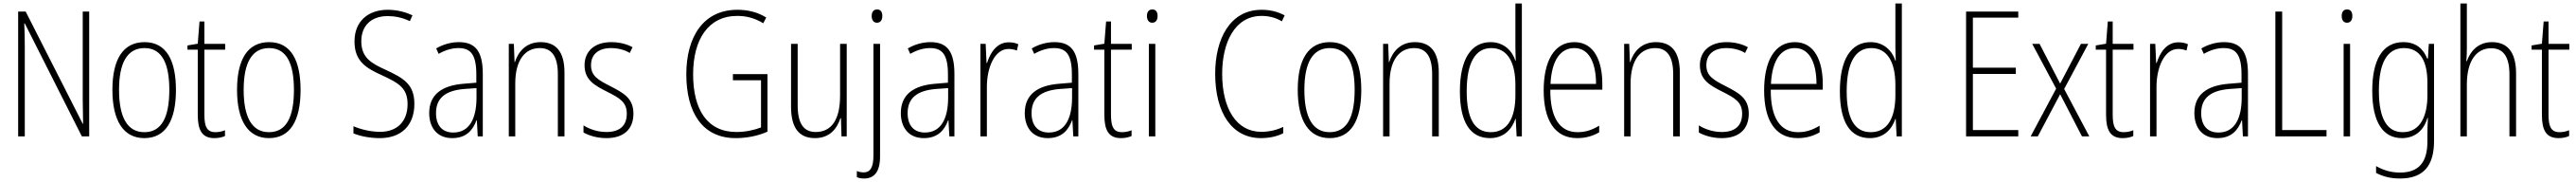

<svg xmlns="http://www.w3.org/2000/svg" viewBox="-20 -780 14759 1041"><path d="M491 0V-714H454V-211C454 -174 455 -120 456 -72H454L127 -714H84V0H122V-512C122 -566 121 -606 119 -646H122L449 0Z M988 -265C988 -433 934 -539 808 -539C686 -539 624 -442 624 -266C624 -90 687 10 807 10C928 10 988 -89 988 -265ZM662 -266C662 -419 708 -505 808 -505C911 -505 950 -411 950 -266C950 -108 905 -24 807 -24C708 -24 662 -112 662 -266Z M1214 -24C1165 -24 1151 -57 1151 -124V-496H1270V-529H1151V-657H1123L1113 -530L1054 -520V-496H1113V-124C1113 -36 1137 10 1208 10C1234 10 1253 5 1269 -2V-35C1255 -29 1235 -24 1214 -24Z M1702 -265C1702 -433 1648 -539 1522 -539C1400 -539 1338 -442 1338 -266C1338 -90 1401 10 1521 10C1642 10 1702 -89 1702 -265ZM1376 -266C1376 -419 1422 -505 1522 -505C1625 -505 1664 -411 1664 -266C1664 -108 1619 -24 1521 -24C1422 -24 1376 -112 1376 -266Z M2354 -186C2354 -297 2293 -333 2191 -380C2109 -417 2050 -449 2050 -544C2050 -635 2109 -688 2201 -688C2238 -688 2283 -681 2328 -659L2343 -692C2305 -711 2254 -724 2201 -724C2091 -724 2011 -660 2011 -543C2011 -428 2079 -390 2169 -349C2267 -304 2315 -275 2315 -184C2315 -86 2256 -26 2158 -26C2103 -26 2047 -40 2005 -58V-17C2047 0 2101 10 2157 10C2276 10 2354 -60 2354 -186Z M2609 -539C2564 -539 2518 -526 2479 -503L2493 -472C2535 -496 2573 -505 2607 -505C2678 -505 2709 -466 2709 -353V-307L2636 -301C2510 -291 2439 -238 2439 -133C2439 -54 2481 10 2571 10C2653 10 2690 -38 2710 -92H2712L2717 0H2746V-357C2746 -486 2704 -539 2609 -539ZM2639 -271 2710 -276V-218C2709 -101 2669 -22 2577 -22C2514 -22 2478 -62 2478 -133C2478 -219 2532 -262 2639 -271Z M3077 -539C2994 -539 2949 -484 2930 -425H2928L2924 -529H2895V0H2932V-302C2932 -439 2990 -505 3073 -505C3138 -505 3176 -461 3176 -356V0H3214V-365C3214 -485 3165 -539 3077 -539Z M3609 -130C3609 -220 3550 -249 3477 -287C3406 -323 3366 -346 3366 -407C3366 -471 3411 -505 3481 -505C3519 -505 3560 -495 3588 -477L3604 -510C3571 -528 3529 -539 3482 -539C3383 -539 3329 -484 3329 -407C3329 -323 3385 -292 3461 -254C3530 -219 3571 -196 3571 -130C3571 -64 3534 -25 3454 -25C3406 -25 3359 -40 3323 -63V-22C3352 -6 3398 10 3454 10C3557 10 3609 -44 3609 -130Z M4179 -356V-321H4340V-51C4301 -36 4251 -25 4199 -25C4032 -25 3951 -153 3951 -355C3951 -553 4037 -689 4204 -689C4253 -689 4302 -678 4353 -647L4370 -680C4317 -712 4263 -724 4204 -724C4012 -724 3912 -572 3912 -355C3912 -138 4003 10 4195 10C4256 10 4322 -2 4377 -27V-356Z M4831 -529H4793V-233C4793 -91 4741 -25 4653 -25C4586 -25 4550 -71 4550 -178V-529H4512V-170C4512 -51 4556 10 4649 10C4735 10 4776 -46 4795 -104H4798L4801 0H4831Z M4974 -688C4974 -667 4984 -650 5004 -650C5025 -650 5035 -666 5035 -689C5035 -709 5027 -726 5005 -726C4983 -726 4974 -709 4974 -688ZM4931 241C4985 241 5022 207 5022 115V-529H4984V110C4984 174 4968 206 4928 206C4914 206 4900 203 4889 198V233C4899 238 4913 241 4931 241Z M5311 -539C5266 -539 5220 -526 5181 -503L5195 -472C5237 -496 5275 -505 5309 -505C5380 -505 5411 -466 5411 -353V-307L5338 -301C5212 -291 5141 -238 5141 -133C5141 -54 5183 10 5273 10C5355 10 5392 -38 5412 -92H5414L5419 0H5448V-357C5448 -486 5406 -539 5311 -539ZM5341 -271 5412 -276V-218C5411 -101 5371 -22 5279 -22C5216 -22 5180 -62 5180 -133C5180 -219 5234 -262 5341 -271Z M5759 -538C5690 -538 5653 -477 5635 -420H5632L5627 -529H5597V0H5634V-283C5634 -393 5678 -500 5758 -500C5776 -500 5793 -496 5806 -491L5814 -527C5797 -535 5778 -538 5759 -538Z M6021 -539C5976 -539 5930 -526 5891 -503L5905 -472C5947 -496 5985 -505 6019 -505C6090 -505 6121 -466 6121 -353V-307L6048 -301C5922 -291 5851 -238 5851 -133C5851 -54 5893 10 5983 10C6065 10 6102 -38 6122 -92H6124L6129 0H6158V-357C6158 -486 6116 -539 6021 -539ZM6051 -271 6122 -276V-218C6121 -101 6081 -22 5989 -22C5926 -22 5890 -62 5890 -133C5890 -219 5944 -262 6051 -271Z M6408 -24C6359 -24 6345 -57 6345 -124V-496H6464V-529H6345V-657H6317L6307 -530L6248 -520V-496H6307V-124C6307 -36 6331 10 6402 10C6428 10 6447 5 6463 -2V-35C6449 -29 6429 -24 6408 -24Z M6582 -726C6559 -726 6551 -709 6551 -688C6551 -667 6561 -650 6581 -650C6602 -650 6612 -666 6612 -689C6612 -709 6604 -726 6582 -726ZM6599 -529H6562V0H6599Z M7208 -689C7245 -689 7286 -681 7324 -658L7340 -692C7299 -714 7256 -724 7208 -724C7026 -724 6942 -556 6942 -358C6942 -132 7040 10 7204 10C7255 10 7300 -1 7332 -18V-54C7302 -40 7259 -26 7206 -26C7064 -26 6982 -158 6982 -358C6982 -533 7052 -689 7208 -689Z M7779 -265C7779 -433 7725 -539 7599 -539C7477 -539 7415 -442 7415 -266C7415 -90 7478 10 7598 10C7719 10 7779 -89 7779 -265ZM7453 -266C7453 -419 7499 -505 7599 -505C7702 -505 7741 -411 7741 -266C7741 -108 7696 -24 7598 -24C7499 -24 7453 -112 7453 -266Z M8086 -539C8003 -539 7958 -484 7939 -425H7937L7933 -529H7904V0H7941V-302C7941 -439 7999 -505 8082 -505C8147 -505 8185 -461 8185 -356V0H8223V-365C8223 -485 8174 -539 8086 -539Z M8516 10C8599 10 8643 -44 8662 -100H8664L8669 0H8699V-760H8662V-517C8662 -491 8663 -463 8664 -433H8662C8644 -488 8597 -539 8520 -539C8408 -539 8344 -441 8344 -258C8344 -83 8402 10 8516 10ZM8521 -24C8425 -24 8383 -107 8383 -258C8383 -420 8432 -505 8524 -505C8615 -505 8662 -426 8662 -294V-236C8662 -104 8616 -24 8521 -24Z M9000 -539C8882 -539 8824 -427 8824 -263C8824 -98 8884 10 9016 10C9065 10 9105 -2 9142 -23V-61C9098 -35 9062 -24 9018 -24C8914 -24 8861 -110 8862 -267H9160V-300C9160 -428 9115 -539 9000 -539ZM9000 -505C9087 -505 9124 -415 9124 -300H8863C8870 -437 8921 -505 9000 -505Z M9467 -539C9384 -539 9339 -484 9320 -425H9318L9314 -529H9285V0H9322V-302C9322 -439 9380 -505 9463 -505C9528 -505 9566 -461 9566 -356V0H9604V-365C9604 -485 9555 -539 9467 -539Z M9999 -130C9999 -220 9940 -249 9867 -287C9796 -323 9756 -346 9756 -407C9756 -471 9801 -505 9871 -505C9909 -505 9950 -495 9978 -477L9994 -510C9961 -528 9919 -539 9872 -539C9773 -539 9719 -484 9719 -407C9719 -323 9775 -292 9851 -254C9920 -219 9961 -196 9961 -130C9961 -64 9924 -25 9844 -25C9796 -25 9749 -40 9713 -63V-22C9742 -6 9788 10 9844 10C9947 10 9999 -44 9999 -130Z M10263 -539C10145 -539 10087 -427 10087 -263C10087 -98 10147 10 10279 10C10328 10 10368 -2 10405 -23V-61C10361 -35 10325 -24 10281 -24C10177 -24 10124 -110 10125 -267H10423V-300C10423 -428 10378 -539 10263 -539ZM10263 -505C10350 -505 10387 -415 10387 -300H10126C10133 -437 10184 -505 10263 -505Z M10693 10C10776 10 10820 -44 10839 -100H10841L10846 0H10876V-760H10839V-517C10839 -491 10840 -463 10841 -433H10839C10821 -488 10774 -539 10697 -539C10585 -539 10521 -441 10521 -258C10521 -83 10579 10 10693 10ZM10698 -24C10602 -24 10560 -107 10560 -258C10560 -420 10609 -505 10701 -505C10792 -505 10839 -426 10839 -294V-236C10839 -104 10793 -24 10698 -24Z M11543 0V-36H11283V-357H11529V-393H11283V-679H11543V-714H11244V0Z M11760 -273 11614 0H11655L11783 -241L11908 0H11950L11806 -271L11944 -529H11902L11783 -302L11665 -529H11623Z M12147 -24C12098 -24 12084 -57 12084 -124V-496H12203V-529H12084V-657H12056L12046 -530L11987 -520V-496H12046V-124C12046 -36 12070 10 12141 10C12167 10 12186 5 12202 -2V-35C12188 -29 12168 -24 12147 -24Z M12460 -538C12391 -538 12354 -477 12336 -420H12333L12328 -529H12298V0H12335V-283C12335 -393 12379 -500 12459 -500C12477 -500 12494 -496 12507 -491L12515 -527C12498 -535 12479 -538 12460 -538Z M12722 -539C12677 -539 12631 -526 12592 -503L12606 -472C12648 -496 12686 -505 12720 -505C12791 -505 12822 -466 12822 -353V-307L12749 -301C12623 -291 12552 -238 12552 -133C12552 -54 12594 10 12684 10C12766 10 12803 -38 12823 -92H12825L12830 0H12859V-357C12859 -486 12817 -539 12722 -539ZM12752 -271 12823 -276V-218C12822 -101 12782 -22 12690 -22C12627 -22 12591 -62 12591 -133C12591 -219 12645 -262 12752 -271Z M13016 0H13309V-36H13055V-714H13016Z M13427 -726C13404 -726 13396 -709 13396 -688C13396 -667 13406 -650 13426 -650C13447 -650 13457 -666 13457 -689C13457 -709 13449 -726 13427 -726ZM13444 -529H13407V0H13444Z M13749 -539C13629 -539 13571 -435 13571 -261C13571 -79 13634 10 13741 10C13817 10 13867 -36 13887 -105H13890C13888 -67 13887 -41 13887 -10V30C13887 149 13837 207 13730 207C13677 207 13634 193 13593 170V209C13631 229 13675 241 13730 241C13867 241 13925 165 13925 27V-529H13895L13890 -445H13886C13865 -497 13825 -539 13749 -539ZM13752 -505C13851 -505 13887 -422 13887 -308V-232C13887 -127 13852 -24 13746 -24C13656 -24 13609 -101 13609 -261C13609 -410 13651 -505 13752 -505Z M14113 -503V-760H14076V0H14113V-295C14113 -439 14172 -504 14253 -504C14317 -504 14357 -462 14357 -354V0H14395V-360C14395 -481 14346 -539 14257 -539C14176 -539 14132 -485 14113 -430H14110C14112 -454 14113 -473 14113 -503Z M14644 -24C14595 -24 14581 -57 14581 -124V-496H14700V-529H14581V-657H14553L14543 -530L14484 -520V-496H14543V-124C14543 -36 14567 10 14638 10C14664 10 14683 5 14699 -2V-35C14685 -29 14665 -24 14644 -24Z"/></svg>

Font: Noto Sans Gujarati Condensed ExtraLight
Style: Regular
Weight: 200
Width: 3
Designer: Jelle Bosma - Monotype Design Team, Universal Thirst
Foundry: Monotype Imaging Inc.
Version: Version 2.106